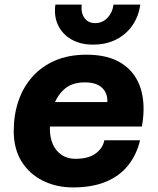

<svg xmlns="http://www.w3.org/2000/svg" viewBox="-20 -807 690 839"><path d="M299 12Q227 12 168 -17Q109 -46 74.5 -101Q40 -156 40 -235Q40 -305 60.5 -365.5Q81 -426 121.5 -471.5Q162 -517 221 -542.5Q280 -568 358 -568Q454 -568 513.5 -529Q573 -490 595 -419.5Q617 -349 600 -254H160L184 -361H449Q451 -399 426.5 -423Q402 -447 351 -447Q293 -447 259.5 -416Q226 -385 212 -338Q198 -291 198 -243Q198 -206 211 -176.5Q224 -147 249.5 -130Q275 -113 310 -113Q366 -113 397.5 -136Q429 -159 436 -194H592Q577 -131 540 -84.5Q503 -38 443 -13Q383 12 299 12ZM386 -612Q332 -612 292.5 -634.5Q253 -657 234 -696.5Q215 -736 222 -787H337Q333 -751 349 -728.5Q365 -706 396 -706Q428 -706 450 -729.5Q472 -753 476 -787H593Q586 -736 559 -696.5Q532 -657 488 -634.5Q444 -612 386 -612Z"/></svg>

Font: Azeret Mono Thin
Style: Bold Italic
Weight: 700
Italic angle: -12°
Version: Version 1.002